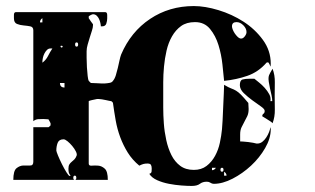

<svg xmlns="http://www.w3.org/2000/svg" viewBox="-20 -587 1040 634"><path d="M830 -113Q839 -113 846.5 -119Q854 -125 859.5 -133.5Q865 -142 868.5 -151Q872 -160 873 -167Q874 -164 874 -160Q874 -130 855.5 -98Q837 -66 809 -40Q781 -14 748 3Q715 20 686 20Q680 20 675 16.5Q670 13 663 13Q649 13 640 20Q631 27 613 27Q599 27 579 25.5Q559 24 538 20Q517 16 499 8Q481 0 473 -13Q480 -15 480.5 -20.5Q481 -26 481 -30Q481 -38 478.5 -42.5Q476 -47 467 -47Q459 -47 453.5 -45.5Q448 -44 440 -40Q417 -59 402 -83Q387 -107 377 -134Q367 -161 362 -189.5Q357 -218 353 -247Q353 -248 350.5 -250.5Q348 -253 347 -253Q346 -253 341 -254Q336 -255 329.5 -256.5Q323 -258 316.5 -259Q310 -260 307 -260H300Q294 -259 283.5 -256.5Q273 -254 273 -253V-47Q273 -39 283 -40Q293 -41 304.5 -40Q316 -39 326 -30Q336 -21 336 7H227Q232 7 232 0Q232 -7 227 -7Q222 -7 222 0Q222 7 227 7H24Q24 -23 34.5 -31.5Q45 -40 57 -40.5Q69 -41 79.5 -40.5Q90 -40 90 -53V-167H140Q141 -167 143.5 -169.5Q146 -172 147 -173V-180Q146 -182 143.5 -187Q141 -192 140 -193L123 -194Q114 -194 106 -193.5Q98 -193 90 -187V-487Q90 -498 80 -500Q70 -502 58 -503Q46 -504 36 -508Q26 -512 26 -527Q26 -529 26 -538Q26 -547 33 -547H327Q334 -547 334 -537.5Q334 -528 334 -526Q334 -518 331 -509Q328 -500 317 -500H313Q313 -504 311.5 -511Q310 -518 307 -524.5Q304 -531 299 -535.5Q294 -540 287 -540Q285 -540 280 -537.5Q275 -535 273 -533V-527Q274 -525 280 -516.5Q286 -508 287 -507V-503Q287 -496 283.5 -485.5Q280 -475 276.5 -463.5Q273 -452 269.5 -440Q266 -428 266 -418Q266 -411 266 -396Q266 -381 267 -365Q268 -349 269.5 -336Q271 -323 273 -320L280 -313L304 -312Q306 -312 312.5 -311.5Q319 -311 327 -311.5Q335 -312 342.5 -313.5Q350 -315 353 -320Q359 -327 362.5 -338.5Q366 -350 369 -362.5Q372 -375 374.5 -387Q377 -399 380 -407Q412 -482 475.5 -524.5Q539 -567 620 -567Q657 -567 701.5 -553.5Q746 -540 784 -515.5Q822 -491 848 -455.5Q874 -420 874 -377Q874 -370 873 -367Q873 -368 870.5 -373.5Q868 -379 867 -380Q866 -381 863 -381Q861 -381 860 -380Q833 -349 796.5 -336.5Q760 -324 720 -320Q718 -341 714.5 -374Q711 -407 701.5 -438Q692 -469 673.5 -491.5Q655 -514 624 -514Q596 -514 578 -501Q560 -488 548 -467Q536 -446 530 -420Q524 -394 521.5 -367Q519 -340 519 -315.5Q519 -291 519 -273Q519 -257 519 -232Q519 -207 521 -179.5Q523 -152 529 -124.5Q535 -97 546 -75Q557 -53 575 -39.5Q593 -26 620 -26Q645 -26 662 -39Q679 -52 690 -72Q701 -92 706 -115.5Q711 -139 713 -160Q714 -168 715 -189Q716 -210 717 -233.5Q718 -257 719 -278Q720 -299 720 -307Q735 -298 743.5 -295Q752 -292 759.5 -287.5Q767 -283 775.5 -274.5Q784 -266 800 -247L801 -227Q801 -213 796.5 -203.5Q792 -194 787 -185Q782 -176 777.5 -166.5Q773 -157 773 -143V-120Q776 -120 783.5 -119.5Q791 -119 799.5 -118Q808 -117 816 -115.5Q824 -114 827 -113ZM120 -513V-527Q112 -522 112 -513ZM761 -514Q746 -514 746 -500Q746 -496 748.5 -489.5Q751 -483 755 -477Q759 -471 764 -466Q769 -461 773 -460Q781 -458 787.5 -466Q794 -474 794 -481Q794 -493 783.5 -503.5Q773 -514 761 -514ZM233 -433Q238 -433 238 -440Q238 -447 233 -447Q228 -447 228 -440Q228 -433 233 -433ZM187 -433Q187 -436 183 -436Q179 -436 180 -433Q181 -430 183.5 -430Q186 -430 187 -433ZM120 -380Q132 -389 138.5 -402Q145 -415 153 -427H147Q140 -427 135 -422Q130 -417 126.5 -410Q123 -403 121.5 -395.5Q120 -388 120 -383ZM879 -253Q879 -262 876.5 -273Q874 -284 871.5 -295.5Q869 -307 867.5 -317Q866 -327 867 -333Q867 -337 872.5 -347Q878 -357 880 -360Q888 -339 887.5 -314.5Q887 -290 887 -270Q887 -250 887.5 -225.5Q888 -201 880 -180Q878 -183 872.5 -186.5Q867 -190 861.5 -193.5Q856 -197 851 -200Q846 -203 846 -203Q846 -209 850 -211.5Q854 -214 854 -221Q854 -227 841 -236Q828 -245 813 -256Q798 -267 785 -279.5Q772 -292 772 -306Q772 -322 781 -324.5Q790 -327 803 -327H820Q826 -322 835.5 -314.5Q845 -307 854 -297Q863 -287 869 -276Q875 -265 873 -253ZM178 -313Q178 -298 193 -298V-313ZM233 -73Q235 -78 230.5 -87Q226 -96 218.5 -105Q211 -114 203 -120.5Q195 -127 190 -127Q175 -127 170.5 -115.5Q166 -104 166 -90Q166 -87 171.5 -73.5Q177 -60 184.5 -45Q192 -30 199.5 -18Q207 -6 210 -6Q212 -6 213 -7Q208 -13 207 -18Q206 -23 206 -30Q206 -39 209 -44Q212 -49 216.5 -52.5Q221 -56 225.5 -60.5Q230 -65 233 -73ZM680 -25Q688 -25 693 -33H680ZM713 -20Q718 -20 718 -26.5Q718 -33 713 -33Q708 -33 708 -26.5Q708 -20 713 -20ZM728 -7Q728 -15 720 -20V-7Z"/></svg>

Font: Genkaimincho
Style: Regular
Weight: 800
Designer: Dr. Ken Lunde (project architect, glyph set definition & overall production); Masataka HATTORI \u670D \u90E8 \u6B63 \u8C
Foundry: Adobe Systems Incorporated
Version: Version 1.00